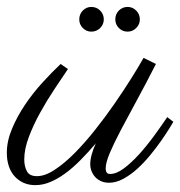

<svg xmlns="http://www.w3.org/2000/svg" viewBox="-49 -520 520 554"><path d="M227.5 -106.4Q205.1 -80.1 183.1 -57.9Q161.1 -35.6 139.4 -19.8Q117.7 -3.9 96.2 5.1Q74.7 14.2 52.7 14.2Q34.2 14.2 19.3 7.6Q4.4 1 -6.6 -11Q-17.6 -22.9 -23.4 -40.3Q-29.3 -57.6 -29.3 -79.1Q-29.3 -112.8 -14.4 -148.4Q0.5 -184.1 23.2 -217.8Q45.9 -251.5 73.5 -281.7Q101.1 -312 126 -335.4L147 -320.8Q129.4 -294.9 107.7 -262.2Q85.9 -229.5 66.7 -194.6Q47.4 -159.7 34.2 -124.8Q21 -89.8 21 -60.1Q21 -40 28.6 -25.9Q36.1 -11.7 57.6 -11.7Q81.1 -11.7 109.1 -30.3Q137.2 -48.8 166.7 -78.6Q196.3 -108.4 225.8 -145.8Q255.4 -183.1 281.7 -221.2Q308.1 -259.3 329.8 -293.9Q351.6 -328.6 365.2 -353L400.9 -335.4Q372.6 -279.8 346.4 -231.7Q320.3 -183.6 300 -145.3Q279.8 -106.9 267.8 -78.6Q255.9 -50.3 255.9 -33.7Q255.9 -26.9 258.8 -22.5Q261.7 -18.1 268.1 -18.1Q286.1 -17.6 307.9 -33.7Q329.6 -49.8 351.8 -74.2Q374 -98.6 395.3 -127.7Q416.5 -156.7 433.6 -182.1L451.2 -168.5Q448.2 -163.6 439 -148.4Q429.7 -133.3 416 -113.8Q402.3 -94.2 384.8 -72.8Q367.2 -51.3 347.7 -33.4Q328.1 -15.6 307.1 -4.2Q286.1 7.3 265.6 7.3Q252.9 7.3 242.9 2.9Q232.9 -1.5 226.1 -8.8Q219.2 -16.1 215.3 -25.9Q211.4 -35.6 211.4 -46.4Q211.4 -59.1 215.6 -74.2Q219.7 -89.4 227.5 -106.4ZM354.5 -463.9Q354.5 -449.7 344 -439.2Q333.5 -428.7 319.3 -428.7Q304.2 -428.7 293.9 -439.2Q283.7 -449.7 283.7 -463.9Q283.7 -479 293.9 -489.5Q304.2 -500 319.3 -500Q333.5 -500 344 -489.5Q354.5 -479 354.5 -463.9ZM250.5 -463.9Q250.5 -449.7 240 -439.2Q229.5 -428.7 214.4 -428.7Q200.2 -428.7 189.9 -439.2Q179.7 -449.7 179.7 -463.9Q179.7 -479 189.9 -489.5Q200.2 -500 214.4 -500Q229.5 -500 240 -489.5Q250.5 -479 250.5 -463.9Z"/></svg>

Font: Parisienne
Style: Regular
Weight: 400
Designer: Astigmatic (AOETI)
Foundry: Astigmatic (AOETI)
Version: Version 1.000